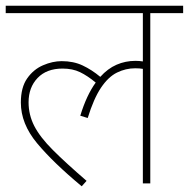

<svg xmlns="http://www.w3.org/2000/svg" viewBox="-20 -642 661 672"><path d="M0 -596V-622H621V-596H506V0H480V-401Q469 -403 453 -403Q420 -403 389.5 -388Q359 -373 333.5 -335Q308 -297 287 -229L261 -237Q283 -309 315 -353Q286 -377 260 -389.5Q234 -402 199 -402Q143 -402 111.5 -369Q80 -336 80 -284Q80 -240 100 -201Q120 -162 165 -117Q210 -72 283 -9L266 10Q166 -73 109.5 -141Q53 -209 53 -283Q53 -336 75 -367.5Q97 -399 130.5 -413.5Q164 -428 196 -428Q237 -428 269 -413Q301 -398 331 -373Q357 -402 388 -415.5Q419 -429 454 -429Q468 -429 480 -427V-596Z"/></svg>

Font: Noto Sans Devanagari Thin
Style: Regular
Weight: 100
Designer: Jelle Bosma - Monotype Design Team
Foundry: Monotype Imaging Inc.
Version: Version 2.004; ttfautohint (v1.8.4.7-5d5b)